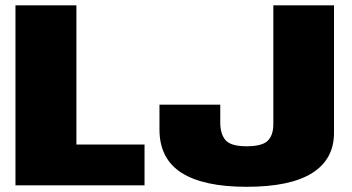

<svg xmlns="http://www.w3.org/2000/svg" viewBox="-20 -695 1320 720"><path d="M38 0H522V-153H266.5V-675H38ZM905 5.5Q1069 5.5 1150.8 -46.2Q1232.5 -98 1232.5 -196.5V-675H1005V-229.5Q1005 -188 984 -167.2Q963 -146.5 904.5 -146.5Q845.5 -146.5 825.8 -169.5Q806 -192.5 806 -235.5V-302.5H578V-209.5Q578 -100 660.5 -47.2Q743 5.5 905 5.5Z"/></svg>

Font: Anybody Thin Black
Style: Regular
Weight: 900
Version: Version 1.113;gftools[0.9.25]